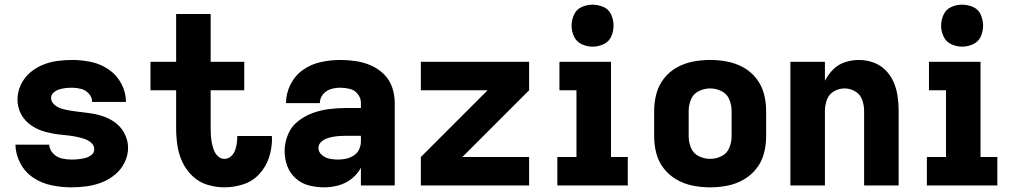

<svg xmlns="http://www.w3.org/2000/svg" viewBox="-20 -795 4360 823"><path d="M286 8Q319 8 352 3.5Q385 -1 416 -13Q447 -25 473 -46.5Q499 -68 514 -98.5Q529 -129 529 -162Q529 -179 524.5 -195Q520 -211 512 -226Q504 -241 492.5 -253Q481 -265 467 -274.5Q453 -284 437.5 -290.5Q422 -297 406 -301.5Q390 -306 373.5 -308.5Q357 -311 340.5 -313Q324 -315 307.5 -317Q291 -319 274.5 -322Q258 -325 242 -330Q226 -335 212.5 -347Q199 -359 199 -376Q199 -389 210 -398.5Q221 -408 234.5 -412Q248 -416 261.5 -417.5Q275 -419 289 -419Q308 -419 327.5 -414Q347 -409 361 -393.5Q375 -378 375 -358H520Q520 -399 500 -436.5Q480 -474 445.5 -497.5Q411 -521 370.5 -529.5Q330 -538 289 -538Q256 -538 224 -533.5Q192 -529 162 -516.5Q132 -504 107.5 -482.5Q83 -461 69 -431Q55 -401 55 -369Q55 -352 59 -335.5Q63 -319 71 -304.5Q79 -290 90.5 -277.5Q102 -265 116 -256Q130 -247 145.5 -240Q161 -233 177 -229Q193 -225 209.5 -222Q226 -219 242.5 -217.5Q259 -216 275.5 -214Q292 -212 308.5 -208.5Q325 -205 341 -200Q357 -195 370.5 -183.5Q384 -172 384 -155Q384 -140 371.5 -130.5Q359 -121 344.5 -117.5Q330 -114 315.5 -112.5Q301 -111 286 -111Q265 -111 244 -116Q223 -121 207.5 -137.5Q192 -154 191 -175H46Q47 -133 67.5 -94.5Q88 -56 124 -32.5Q160 -9 202 -0.5Q244 8 286 8Z M942 8Q983 8 1023 -5Q1063 -18 1091.5 -49Q1120 -80 1133 -119.5Q1146 -159 1146 -201Q1146 -206 1145 -212H997Q997 -210 997 -207Q997 -192 994.5 -177Q992 -162 986.5 -148Q981 -134 969 -124Q957 -114 942 -114Q926 -114 914 -125.5Q902 -137 896.5 -152Q891 -167 888 -182.5Q885 -198 884 -213.5Q883 -229 883 -245V-408H1027V-530H883V-735H735V-530H625V-408H735V-245Q735 -208 740.5 -171Q746 -134 762 -100Q778 -66 805.5 -40Q833 -14 869 -3Q905 8 942 8Z M1370 8Q1401 8 1431.5 -0.5Q1462 -9 1487 -28.5Q1512 -48 1527 -76V0H1672V-355Q1672 -388 1661 -420.5Q1650 -453 1625.5 -477Q1601 -501 1570 -514.5Q1539 -528 1505.5 -533Q1472 -538 1438 -538Q1397 -538 1355.5 -529Q1314 -520 1279.5 -496Q1245 -472 1225.5 -433.5Q1206 -395 1206 -353H1351Q1351 -374 1364.5 -390.5Q1378 -407 1398 -413Q1418 -419 1438 -419Q1459 -419 1479.5 -414Q1500 -409 1513.5 -392Q1527 -375 1527 -355V-332H1463Q1427 -332 1391 -327.5Q1355 -323 1320.5 -310.5Q1286 -298 1257 -275Q1228 -252 1214 -217.5Q1200 -183 1200 -147Q1200 -114 1211.5 -83Q1223 -52 1248 -30Q1273 -8 1305 0Q1337 8 1369 8ZM1429 -111Q1411 -111 1393 -114.5Q1375 -118 1360 -130.5Q1345 -143 1345 -161Q1345 -175 1355.5 -185.5Q1366 -196 1379.5 -201Q1393 -206 1407 -208.5Q1421 -211 1435 -212Q1449 -213 1463 -213H1527V-189Q1527 -171 1519.5 -155Q1512 -139 1497 -129Q1482 -119 1464.5 -115Q1447 -111 1429 -111Z M1784 0H2248V-122H1962L2248 -408V-530H1784V-408H2070L1784 -122Z M2369 0H2671V-122H2599V-530H2378V-408H2451V-122H2369ZM2520 -595Q2544 -595 2567 -605.5Q2590 -616 2600 -638.5Q2610 -661 2610 -685Q2610 -709 2600 -732Q2590 -755 2567 -765Q2544 -775 2520 -775Q2496 -775 2473.5 -765Q2451 -755 2440.5 -732Q2430 -709 2430 -685Q2430 -661 2440.5 -638.5Q2451 -616 2473.5 -605.5Q2496 -595 2520 -595Z M3024 8Q3061 8 3097.5 1Q3134 -6 3166.5 -24.5Q3199 -43 3222 -72Q3245 -101 3254.5 -137Q3264 -173 3264 -210V-320Q3264 -357 3254.5 -393Q3245 -429 3222 -458.5Q3199 -488 3166.5 -506Q3134 -524 3097.5 -531Q3061 -538 3024 -538Q2987 -538 2950.5 -531Q2914 -524 2881.5 -506Q2849 -488 2826 -458.5Q2803 -429 2793.5 -393Q2784 -357 2784 -320V-210Q2784 -173 2793.5 -137Q2803 -101 2826 -72Q2849 -43 2881.5 -24.5Q2914 -6 2950.5 1Q2987 8 3024 8ZM3024 -114Q2999 -114 2975.5 -125.5Q2952 -137 2942 -161Q2932 -185 2932 -210V-320Q2932 -345 2942 -369Q2952 -393 2975.5 -404.5Q2999 -416 3024 -416Q3049 -416 3072.5 -404.5Q3096 -393 3106 -369Q3116 -345 3116 -320V-210Q3116 -185 3106 -161Q3096 -137 3072.5 -125.5Q3049 -114 3024 -114Z M3368 0H3516V-320Q3516 -344 3524.5 -367.5Q3533 -391 3554.5 -403.5Q3576 -416 3600 -416Q3624 -416 3645.5 -403.5Q3667 -391 3675.5 -367.5Q3684 -344 3684 -320V0H3832V-320Q3832 -351 3827.5 -382.5Q3823 -414 3810.5 -443Q3798 -472 3775.5 -494.5Q3753 -517 3723 -527.5Q3693 -538 3662 -538Q3632 -538 3602.5 -528.5Q3573 -519 3551.5 -497.5Q3530 -476 3516 -449V-530H3368Z M3953 0H4255V-122H4183V-530H3962V-408H4035V-122H3953ZM4104 -595Q4128 -595 4151 -605.5Q4174 -616 4184 -638.5Q4194 -661 4194 -685Q4194 -709 4184 -732Q4174 -755 4151 -765Q4128 -775 4104 -775Q4080 -775 4057.5 -765Q4035 -755 4024.5 -732Q4014 -709 4014 -685Q4014 -661 4024.5 -638.5Q4035 -616 4057.5 -605.5Q4080 -595 4104 -595Z"/></svg>

Font: Iosevka Sparkle Heavy
Style: Regular
Weight: 900
Designer: Belleve Invis
Foundry: Belleve Invis
Version: Version 4.5.0; ttfautohint (v1.8.3)